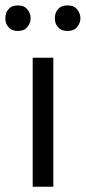

<svg xmlns="http://www.w3.org/2000/svg" viewBox="-32 -707 324 727"><path d="M91.8 0Q111.3 0 169.9 0Q169.9 -122.1 169.9 -488.3Q150.4 -488.3 91.8 -488.3Q91.8 -366.2 91.8 0ZM1 -603.5Q7.8 -595.7 16.6 -592.8Q25.4 -589.8 36.1 -589.8Q46.9 -589.8 54.7 -592.8Q63.5 -595.7 70.3 -603.5Q77.1 -610.4 80.1 -619.1Q84 -627 84 -637.7Q84 -648.4 80.1 -657.2Q77.1 -666 70.3 -672.9Q63.5 -680.7 54.7 -683.6Q46.9 -686.5 36.1 -686.5Q25.4 -686.5 16.6 -683.6Q7.8 -680.7 1 -672.9Q-5.9 -666 -8.8 -657.2Q-11.7 -648.4 -11.7 -637.7Q-11.7 -627 -8.8 -619.1Q-5.9 -610.4 1 -603.5ZM188.5 -603.5Q195.3 -595.7 204.1 -592.8Q212.9 -589.8 223.6 -589.8Q234.4 -589.8 243.2 -592.8Q252 -595.7 258.8 -603.5Q265.6 -610.4 268.6 -619.1Q272.5 -627 272.5 -637.7Q272.5 -648.4 268.6 -657.2Q265.6 -666 258.8 -672.9Q252 -680.7 243.2 -683.6Q234.4 -686.5 223.6 -686.5Q212.9 -686.5 204.1 -683.6Q195.3 -680.7 188.5 -672.9Q181.6 -666 178.7 -657.2Q175.8 -648.4 175.8 -637.7Q175.8 -627 178.7 -619.1Q181.6 -610.4 188.5 -603.5Z"/></svg>

Font: Aptus Gothic JP
Style: Medium
Weight: 400
Designer: Fuminori Ogawa / Motoya
Version: Version 1